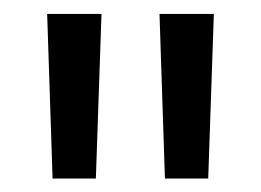

<svg xmlns="http://www.w3.org/2000/svg" viewBox="-20 -683 385 283"><path d="M129.6 -662.5 121.3 -419.8H57.5L49.5 -662.5ZM295.2 -662.5 286.9 -419.8H223.1L215.1 -662.5Z"/></svg>

Font: Anek Devanagari Medium
Style: Regular
Weight: 500
Designer: Kailash Malviya (Devanagari) & Yesha Goshar (Latin)
Foundry: Ek Type
Version: Version 1.003